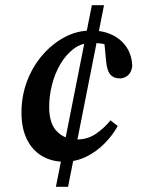

<svg xmlns="http://www.w3.org/2000/svg" viewBox="-20 -677 574 742"><path d="M63 -242Q63 -306 84.5 -363Q106 -420 144 -464Q182 -508 230 -533.5Q278 -559 332 -559Q379 -559 414 -542Q449 -525 469.5 -494Q490 -463 491 -421Q488 -397 474 -385.5Q460 -374 443 -374Q419 -374 406 -389.5Q393 -405 390 -442L382 -524L430 -489Q409 -500 387.5 -505.5Q366 -511 333 -511Q295 -511 265 -488.5Q235 -466 213.5 -429.5Q192 -393 181 -349.5Q170 -306 170 -264Q170 -199 200.5 -168.5Q231 -138 278 -138Q318 -138 350 -159.5Q382 -181 407 -212L435 -190Q415 -154 384 -122.5Q353 -91 313.5 -71.5Q274 -52 228 -52Q180 -52 142.5 -74Q105 -96 84 -138.5Q63 -181 63 -242ZM243 45H196L335 -657H382Z"/></svg>

Font: Source Serif 4 18pt SemiBold
Style: Italic
Weight: 600
Italic angle: -12°
Designer: Frank Grießhammer
Foundry: Adobe Systems Incorporated
Version: Version 4.004;hotconv 1.0.116;makeotfexe 2.5.65601